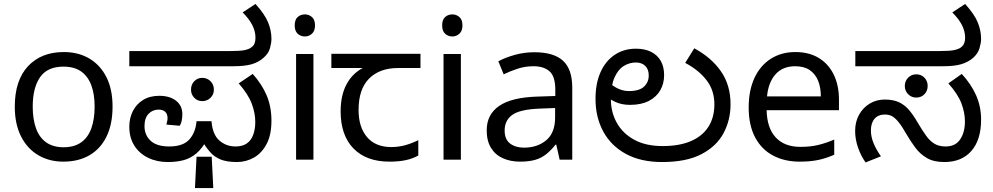

<svg xmlns="http://www.w3.org/2000/svg" viewBox="-20 -810 5036 974"><path d="M551 -269Q551 -180 520.5 -117.5Q490 -55 434 -22.5Q378 10 301 10Q230 10 174.5 -22.5Q119 -55 87 -117.5Q55 -180 55 -269Q55 -402 122 -474Q189 -546 304 -546Q377 -546 432.5 -513.5Q488 -481 519.5 -419.5Q551 -358 551 -269ZM146 -269Q146 -206 162.5 -159.5Q179 -113 214 -88Q249 -63 303 -63Q357 -63 392 -88Q427 -113 443.5 -159.5Q460 -206 460 -269Q460 -333 443 -378Q426 -423 391.5 -447.5Q357 -472 302 -472Q220 -472 183 -418Q146 -364 146 -269Z M831 12Q775 12 730.5 -10Q686 -32 661 -72Q636 -112 636 -167Q636 -211 654 -246.5Q672 -282 706 -303Q740 -324 788 -324Q841 -324 873 -299Q905 -274 905 -231Q905 -215 902 -199Q899 -183 892 -172L824 -178Q826 -186 828 -194.5Q830 -203 830 -210Q830 -232 818 -243Q806 -254 785 -254Q754 -254 733.5 -232.5Q713 -211 713 -170Q713 -125 744 -96Q775 -67 839 -67Q908 -67 940 -102Q972 -137 977 -195H1053Q1058 -128 1092.5 -97.5Q1127 -67 1175 -67Q1211 -67 1233 -83Q1255 -99 1265 -127.5Q1275 -156 1275 -191Q1275 -237 1257 -284.5Q1239 -332 1191 -387L1262 -435Q1308 -384 1332.5 -326.5Q1357 -269 1357 -198Q1357 -126 1332.5 -79.5Q1308 -33 1268 -10.5Q1228 12 1182 12Q1131 12 1099 -1Q1067 -14 1045 -39.5Q1023 -65 1001 -101L1032 -105Q1006 -57 976.5 -32Q947 -7 911.5 2.5Q876 12 831 12ZM969 144 977 -15H1054L1062 144ZM1006 -297Q982 -297 965.5 -314Q949 -331 949 -355Q949 -381 965.5 -398Q982 -415 1006 -415Q1031 -415 1048 -398Q1065 -381 1065 -355Q1065 -331 1048 -314Q1031 -297 1006 -297ZM636 -474V-551H1146Q1200 -551 1222 -556Q1244 -561 1254 -569Q1268 -579 1272 -591.5Q1276 -604 1276 -618Q1276 -651 1260 -682.5Q1244 -714 1211 -747L1276 -790Q1323 -738 1340 -696.5Q1357 -655 1357 -612Q1357 -593 1349.5 -565.5Q1342 -538 1316 -516Q1291 -494 1256.5 -484Q1222 -474 1164 -474Z M1570 -536V0H1482V-536ZM1527 -737Q1547 -737 1562.5 -723.5Q1578 -710 1578 -681Q1578 -653 1562.5 -639Q1547 -625 1527 -625Q1505 -625 1490 -639Q1475 -653 1475 -681Q1475 -710 1490 -723.5Q1505 -737 1527 -737Z M1956 10Q1838 10 1773 -57Q1708 -124 1708 -245Q1708 -325 1737 -380.5Q1766 -436 1820 -465H1661V-537H2113V-465H2000Q1906 -465 1852.5 -411.5Q1799 -358 1799 -252Q1799 -165 1842 -114.5Q1885 -64 1965 -64Q2002 -64 2036 -73.5Q2070 -83 2102 -99V-21Q2073 -5 2038 2.5Q2003 10 1956 10Z M2318 -536V0H2230V-536ZM2275 -737Q2295 -737 2310.5 -723.5Q2326 -710 2326 -681Q2326 -653 2310.5 -639Q2295 -625 2275 -625Q2253 -625 2238 -639Q2223 -653 2223 -681Q2223 -710 2238 -723.5Q2253 -737 2275 -737Z M2691 -545Q2789 -545 2836 -502Q2883 -459 2883 -365V0H2819L2802 -76H2798Q2775 -47 2750.5 -27.5Q2726 -8 2694.5 1Q2663 10 2618 10Q2570 10 2531.5 -7Q2493 -24 2471 -59.5Q2449 -95 2449 -149Q2449 -229 2512 -272.5Q2575 -316 2706 -320L2797 -323V-355Q2797 -422 2768 -448Q2739 -474 2686 -474Q2644 -474 2606 -461.5Q2568 -449 2535 -433L2508 -499Q2543 -518 2591 -531.5Q2639 -545 2691 -545ZM2717 -259Q2617 -255 2578.5 -227Q2540 -199 2540 -148Q2540 -103 2567.5 -82Q2595 -61 2638 -61Q2706 -61 2751 -98.5Q2796 -136 2796 -214V-262Z M3339 12Q3231 12 3155.5 -29Q3080 -70 3040.5 -142.5Q3001 -215 3001 -308Q3001 -387 3026.5 -444Q3052 -501 3098.5 -532Q3145 -563 3206 -563Q3251 -563 3283 -547Q3315 -531 3332 -501Q3349 -471 3349 -429Q3349 -386 3329.5 -352Q3310 -318 3271.5 -298Q3233 -278 3176 -278Q3154 -278 3135 -282Q3116 -286 3100.5 -293.5Q3085 -301 3072 -309L3082 -380Q3092 -373 3105.5 -365.5Q3119 -358 3135 -353Q3151 -348 3170 -348Q3223 -348 3247 -370.5Q3271 -393 3271 -427Q3271 -459 3253 -476Q3235 -493 3206 -493Q3173 -493 3144 -475Q3115 -457 3097 -416Q3079 -375 3079 -306Q3079 -241 3109 -187Q3139 -133 3197.5 -101Q3256 -69 3342 -69Q3426 -69 3484.5 -94Q3543 -119 3573.5 -166.5Q3604 -214 3604 -281Q3604 -352 3564 -403.5Q3524 -455 3456 -491L3502 -565Q3589 -518 3637.5 -448Q3686 -378 3686 -281Q3686 -201 3650.5 -134.5Q3615 -68 3538.5 -28Q3462 12 3339 12Z M4015 -546Q4084 -546 4133.5 -516Q4183 -486 4209.5 -431.5Q4236 -377 4236 -304V-251H3869Q3871 -160 3915.5 -112.5Q3960 -65 4040 -65Q4091 -65 4130.5 -74.5Q4170 -84 4212 -102V-25Q4171 -7 4131 1.5Q4091 10 4036 10Q3960 10 3901.5 -21Q3843 -52 3810.5 -113.5Q3778 -175 3778 -264Q3778 -352 3807.5 -415Q3837 -478 3890.5 -512Q3944 -546 4015 -546ZM4014 -474Q3951 -474 3914.5 -433.5Q3878 -393 3871 -321H4144Q4144 -367 4130 -401Q4116 -435 4087.5 -454.5Q4059 -474 4014 -474Z M4770 12Q4717 12 4682.5 -8Q4648 -28 4624.5 -59.5Q4601 -91 4581 -125Q4556 -169 4538 -191Q4520 -213 4504.5 -221Q4489 -229 4469 -229Q4435 -229 4416.5 -207.5Q4398 -186 4398 -148Q4398 -116 4412 -82.5Q4426 -49 4449 -17L4371 14Q4348 -18 4333 -60.5Q4318 -103 4318 -146Q4318 -192 4338 -228Q4358 -264 4392 -284.5Q4426 -305 4468 -305Q4510 -305 4539 -292Q4568 -279 4590.5 -253Q4613 -227 4636 -187Q4659 -148 4678.5 -121Q4698 -94 4721 -80.5Q4744 -67 4777 -67Q4827 -67 4851 -103Q4875 -139 4875 -194Q4875 -239 4857 -286Q4839 -333 4791 -387L4859 -435Q4906 -384 4931.5 -327Q4957 -270 4957 -203Q4957 -101 4908 -44.5Q4859 12 4770 12ZM4628 -315Q4604 -315 4587 -332Q4570 -349 4570 -374Q4570 -399 4587 -416Q4604 -433 4628 -433Q4653 -433 4669.5 -416Q4686 -399 4686 -374Q4686 -349 4669.5 -332Q4653 -315 4628 -315ZM4319 -474V-551H4745Q4799 -551 4821 -556Q4843 -561 4854 -569Q4867 -579 4871.5 -591.5Q4876 -604 4876 -618Q4876 -651 4860 -682.5Q4844 -714 4811 -747L4876 -790Q4923 -738 4940 -696.5Q4957 -655 4957 -612Q4957 -593 4949 -565.5Q4941 -538 4916 -516Q4890 -494 4855.5 -484Q4821 -474 4764 -474Z"/></svg>

Font: kannada115
Style: Book
Weight: 400
Designer: Jelle Bosma - Monotype Design Team
Foundry: Monotype Imaging Inc.
Version: Version 2.003